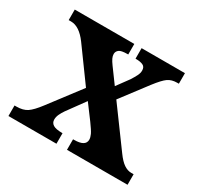

<svg xmlns="http://www.w3.org/2000/svg" viewBox="-121 -678 846 821"><g transform="rotate(30 302.0 -268.0)"><path d="M10 0V-52H19Q52 -52 72 -65.5Q92 -79 120 -116L237 -270L120 -431Q81 -484 40 -484H28V-536H322V-484H319Q287 -484 277 -475.5Q267 -467 267 -455Q267 -445 272 -434.5Q277 -424 288 -409L340 -338L384 -398Q394 -414 401 -427.5Q408 -441 408 -454Q408 -472 395 -478Q382 -484 361 -484H358V-536H572V-484H564Q537 -484 519 -471.5Q501 -459 471 -420L374 -292L511 -105Q532 -76 550 -64Q568 -52 586 -52H598V0H299V-52H304Q360 -52 360 -85Q360 -96 353.5 -110Q347 -124 325 -154L272 -225L208 -137Q199 -124 193 -111Q187 -98 187 -85Q187 -69 200.5 -60.5Q214 -52 245 -52H247V0Z"/></g></svg>

Font: Noto Serif Tamil SemiCondensed
Style: Bold Italic
Weight: 700
Width: 4
Italic angle: -12°
Designer: Indian Type Foundry, Tom Grace, and the Monotype Design Team
Foundry: Monotype Imaging Inc.
Version: Version 2.003; ttfautohint (v1.8.4.7-5d5b)